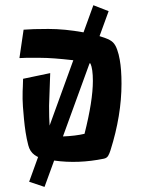

<svg xmlns="http://www.w3.org/2000/svg" viewBox="-20 -612 545 743"><path d="M382.3 2Q282.7 22.5 189.5 9.3L152.3 111.3L92.8 91.3L127.4 -4.4Q122.6 -6.3 113.3 -12.7Q95.7 -25.4 89.4 -50Q83 -74.7 79.1 -100.1Q75.2 -125.5 72.8 -151.4Q67.4 -208.5 67.4 -228.8Q67.4 -249 67.6 -259Q67.9 -269 68.4 -276.9Q68.8 -295.9 69.3 -307.1L174.3 -329.1L169.9 -202.6Q169.9 -155.3 171.9 -126L263.7 -378.9Q182.6 -388.2 137.7 -388.2H80.1Q67.4 -388.2 55.2 -387.2L71.3 -497.1Q104 -500 167.2 -500Q230.5 -500 303.2 -486.8L341.3 -591.8L400.4 -568.8L365.2 -472.2L387.2 -464.8Q407.7 -457.5 417.2 -448Q426.8 -438.5 433.3 -420.2Q439.9 -401.9 443.4 -380.9Q450.2 -343.3 450.2 -288.1Q450.2 -165.5 407.7 -30.8Q403.8 -18.1 398.7 -9.3Q393.6 -0.5 382.3 2ZM223.6 -84Q272 -85.9 307.1 -94.2Q339.4 -221.7 339.4 -298.8Q339.4 -345.2 330.1 -366.2L326.7 -367.2Z"/></svg>

Font: Passero One
Style: Regular
Weight: 400
Designer: Viktoriya Grabowska
Foundry: Viktoriya Grabowska
Version: Version 1.003